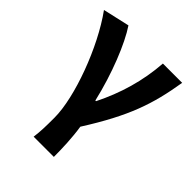

<svg xmlns="http://www.w3.org/2000/svg" viewBox="-216 -697 1021 1021"><g transform="rotate(45 294.5 -186.5)"><path d="M213 201H365C365 138 362 57 351 -12C494 -238 538 -370 569 -560H424C414 -419 375 -289 314 -167H309C271 -331 206 -492 151 -574L1 -540C119 -377 220 -102 220 51C220 124 219 153 213 201Z"/></g></svg>

Font: Noto Sans Mono CJK TC
Style: Bold
Weight: 700
Designer: Ryoko NISHIZUKA 西塚涼子 (kana, bopomofo & ideographs); Paul D. Hunt (Latin, Greek & Cyrillic); Sandoll Communications 산돌커뮤니
Foundry: Adobe
Version: Version 2.004;hotconv 1.0.118;makeotfexe 2.5.65603